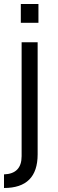

<svg xmlns="http://www.w3.org/2000/svg" viewBox="-28 -731 288 959"><path d="M-8 140Q80 137 80 49V-520H160V40Q160 208 -8 208ZM76 -617V-711H164V-617Z"/></svg>

Font: Oxanium ExtraLight
Style: Regular
Weight: 400
Version: Version 2.000